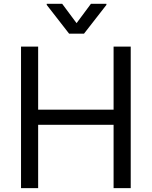

<svg xmlns="http://www.w3.org/2000/svg" viewBox="-20 -967 780 987"><path d="M88.1 0V-727.3H176.1V-403.4H563.9V-727.3H652V0H563.9V-325.3H176.1V0ZM299.7 -947.4 373.6 -848 447.4 -947.4H527V-941.8L411.9 -794H335.2L220.2 -941.8V-947.4Z"/></svg>

Font: Inter Alia
Style: Regular
Weight: 400
Designer: Rasmus Andersson (Latin, Greek, Cyrillic etc.) and Evan from Shavian.info (Shavian, old style figures)
Foundry: Shavian.info
Version: Version 0.001;git-37ab20767